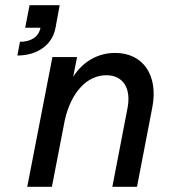

<svg xmlns="http://www.w3.org/2000/svg" viewBox="-20 -720 662 740"><path d="M471 -301 413 0H508L567 -306C591 -429 532 -516 424 -516C356 -516 299 -482 262 -424L277 -500H182L85 0H180L230 -258C254 -363 314 -430 390 -430C455 -430 487 -379 471 -301ZM57 -559 47 -506C124 -506 182 -547 194 -613L210 -700H94L77 -613H136C129 -578 100 -559 57 -559Z"/></svg>

Font: Uncut Sans Medium Italic
Style: Regular
Weight: 500
Italic angle: -11°
Designer: Kasper Nordkvist
Foundry: UNCUT.wtf
Version: Version 1.304;Glyphs 3.2 (3246)